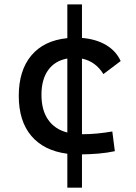

<svg xmlns="http://www.w3.org/2000/svg" viewBox="-20 -701 626 884"><path d="M290 163.1V6.8Q182.6 -6.8 124.5 -75Q66.4 -143.1 66.4 -259.8Q66.4 -376.5 124.3 -445.6Q182.1 -514.6 290 -525.4V-680.7H357.4V-526.4Q422.4 -521 468.5 -493.7Q514.6 -466.3 535.6 -419.9L456.1 -359.9Q420.4 -418 357.4 -431.2V-83Q393.1 -83 428.2 -86.4Q463.4 -89.8 497.1 -95.7L508.8 -4.9Q472.2 2.9 433.6 6.1Q395 9.3 357.4 9.8V163.1ZM290 -90.8V-431.6Q232.9 -421.4 201.9 -378.4Q170.9 -335.4 170.9 -264.6Q170.9 -193.8 201.7 -149.7Q232.4 -105.5 290 -90.8Z"/></svg>

Font: Cascadia Code NF
Style: Regular
Weight: 400
Monospace: yes
Designer: Aaron Bell
Foundry: Saja Typeworks
Version: Version 2404.023; ttfautohint (v1.8.4)